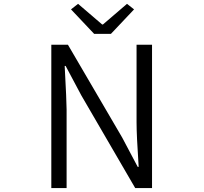

<svg xmlns="http://www.w3.org/2000/svg" viewBox="-20 -961 1040 981"><path d="M242.2 0V-732.4H327.1L604.5 -257.8L683.6 -108.4H688.5Q677.7 -269.5 677.7 -335.9V-732.4H756.8V0H670.9L395.5 -473.6L315.4 -624H310.5Q320.3 -441.4 320.3 -401.4V0ZM460.9 -788.1 342.8 -913.1 378.9 -941.4 502 -835.9H505.9L628.9 -941.4L665 -913.1L546.9 -788.1Z"/></svg>

Font: Gen Shin Gothic Monospace Normal
Style: Regular
Weight: 350
Designer: [Source Han Sans]
Ryoko NISHIZUKA  (kana & ideographs); Paul D. Hunt (Latin, Greek & Cyrillic); Wenlong ZHANG  (bopomofo
Version: Version 1.002.20150607